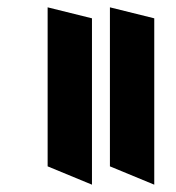

<svg xmlns="http://www.w3.org/2000/svg" viewBox="-20 -519 479 524"><path d="M110 -65V-499L231 -469V-15ZM280 -65V-499L401 -469V-15Z"/></svg>

Font: Shorif Bongobondhu UNICODE
Style: Bold
Weight: 700
Designer: Shorif Uddin Shishir, Shorif art & Design, e-mail : shorifart@gmail.com, facebook : Shorif2001
Foundry: Lipighor Font Foundry
Version: Designed By Shorif Uddin Shishir | Build By Niladri